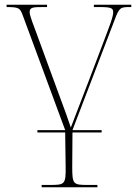

<svg xmlns="http://www.w3.org/2000/svg" viewBox="-20 -556 585 816"><path d="M139 7H257L259 153C260 227 255 230 194 230H157V240H394V230H352C291 230 287 227 287 153L288 7H412V-3H288L467 -471C487 -525 492 -526 533 -526H538V-536H379V-526H404C453 -526 460 -521 461 -506C462 -486 446 -447 420 -378L357 -212C319 -113 301 -67 281 -14C268 -53 258 -81 223 -175L135 -415C124 -445 106 -489 106 -504C106 -525 119 -526 164 -526H180V-536H8V-526C61 -526 65 -522 77 -490L257 -3H139Z"/></svg>

Font: Noto Serif Display Thin
Style: Regular
Weight: 100
Designer: Monotype Design Team
Foundry: Monotype Imaging Inc.
Version: Version 2.009